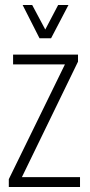

<svg xmlns="http://www.w3.org/2000/svg" viewBox="-20 -743 359 763"><path d="M15 0V-31L238 -487H32V-526H290V-498L67 -39H298V0ZM70 -723H108L172 -603H148L211 -723H252L183 -591H137Z"/></svg>

Font: Archivo ExtraCondensed Thin
Style: Regular
Weight: 250
Width: 2
Designer: Hector Gatti
Foundry: Omnibus-Type
Version: Version 2.001